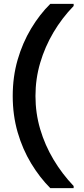

<svg xmlns="http://www.w3.org/2000/svg" viewBox="-20 -831 435 996"><path d="M241 145Q186 90 141.5 16.5Q97 -57 71.5 -145Q46 -233 46 -333Q46 -433 71.5 -521Q97 -609 141.5 -683Q186 -757 241 -811H362V-800Q301 -737 257 -662.5Q213 -588 188.5 -505Q164 -422 164 -333Q164 -244 188.5 -161Q213 -78 257.5 -3.5Q302 71 362 134V145Z"/></svg>

Font: DM Sans 16pt SemiBold
Style: Regular
Weight: 600
Version: Version 4.004;gftools[0.9.30]